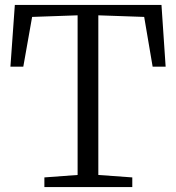

<svg xmlns="http://www.w3.org/2000/svg" viewBox="-20 -763 718 783"><path d="M296.5 -49.5V-700.5L111 -694L75 -491H22.5L40.5 -743H638.5L655.5 -491H602.5L568 -694L381 -700.5V-49.5L519.5 -39.5V0H161V-39.5Z"/></svg>

Font: Merriweather 36pt Light
Style: Regular
Weight: 300
Designer: Eben Sorkin
Foundry: Eben Sorkin
Version: Version 2.100